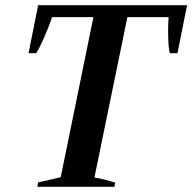

<svg xmlns="http://www.w3.org/2000/svg" viewBox="-20 -720 741 740"><path d="M127 -17 180 -29 214 -37 340 -654H181Q173 -629 151.5 -579Q130 -529 119 -515H90L127 -700H701L664 -515H635Q628 -533 628 -603Q628 -632 630 -654H471L344 -36Q388 -28 424 -16L421 0H124Z"/></svg>

Font: Trirong SemiBold
Style: Italic
Weight: 600
Italic angle: -12°
Designer: Katatrad Team
Foundry: CadsonDemak
Version: Version 1.001